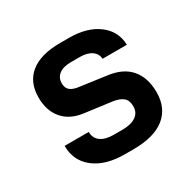

<svg xmlns="http://www.w3.org/2000/svg" viewBox="-129 -698 858 847"><g transform="rotate(-30 300.0 -275.0)"><path d="M277 9Q179 9 122 -35.5Q65 -80 65 -156H188Q188 -124 211.5 -107Q235 -90 277 -90H321Q366 -90 390.5 -107Q415 -124 415 -156Q415 -186 398 -200.5Q381 -215 346 -220L209 -238Q143 -247 107.5 -289Q72 -331 72 -398Q72 -476 124 -517.5Q176 -559 274 -559H320Q412 -559 468 -517Q524 -475 526 -405H402Q401 -431 379 -446.5Q357 -462 320 -462H274Q234 -462 213 -445.5Q192 -429 192 -401Q192 -376 207.5 -364Q223 -352 253 -349L382 -331Q458 -322 496.5 -277.5Q535 -233 535 -158Q535 -78 480.5 -34.5Q426 9 321 9Z"/></g></svg>

Font: JetBrains Mono NL
Style: Bold
Weight: 700
Monospace: yes
Designer: Philipp Nurullin, Konstantin Bulenkov
Foundry: JetBrains
Version: Version 2.305; ttfautohint (v1.8.4.7-5d5b)